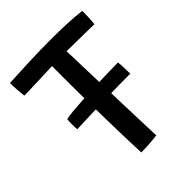

<svg xmlns="http://www.w3.org/2000/svg" viewBox="-191 -782 902 902"><g transform="rotate(-45 260.0 -331.0)"><path d="M448 -291.5Q417 -291.5 371.5 -290.8Q326 -290 274.5 -288.8Q223 -287.5 173.8 -286Q124.5 -284.5 87.5 -282.5Q86 -299 86 -317.8Q86 -336.5 87.5 -349.5Q101 -353.5 134.2 -356.5Q167.5 -359.5 211 -362Q254.5 -364.5 299.8 -366Q345 -367.5 383.5 -368.5Q422 -369.5 444.5 -369.5Q445.5 -364.5 446 -351.5Q446.5 -338.5 447.2 -322.8Q448 -307 448 -291.5ZM23.5 -570Q22.5 -577.5 21 -590.2Q19.5 -603 18.8 -616.8Q18 -630.5 17.5 -642.2Q17 -654 17 -660Q74 -663 147.8 -666Q221.5 -669 296.5 -669Q351 -669 402.5 -667Q454 -665 497 -659.5Q497.5 -635 496.2 -611.5Q495 -588 493 -574.5Q482.5 -575 460.8 -575.5Q439 -576 412 -576.2Q385 -576.5 358.2 -576.8Q331.5 -577 311 -577.5Q311.5 -559 312.8 -520.5Q314 -482 315.5 -431.5Q317 -381 318.8 -325Q320.5 -269 322.2 -214.2Q324 -159.5 325.5 -113.8Q327 -68 328.2 -37.5Q329.5 -7 329.5 0Q317.5 2 296.8 3.8Q276 5.5 255.5 6.2Q235 7 223 7Q221.5 -23 220 -69.5Q218.5 -116 217.2 -172.2Q216 -228.5 215 -287.5Q214 -346.5 213.5 -402Q213 -457.5 213 -502Q213 -524.5 213.2 -543.2Q213.5 -562 213.5 -576.5Q194 -575.5 168.5 -574.8Q143 -574 116.5 -573Q90 -572 65.8 -571.2Q41.5 -570.5 23.5 -570Z"/></g></svg>

Font: Grandstander Thin
Style: Regular
Weight: 400
Version: Version 1.200